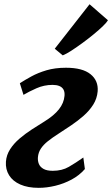

<svg xmlns="http://www.w3.org/2000/svg" viewBox="-20 -894 540 924"><path d="M166.5 10Q114 10 77.8 -6Q41.5 -22 23.8 -50.5Q6 -79 8.5 -116Q11 -148.5 28.8 -176Q46.5 -203.5 74 -227Q101.5 -250.5 132.8 -270.8Q164 -291 194 -309.5Q239.5 -337.5 263.5 -367.8Q287.5 -398 290.5 -433Q292 -452 285.2 -463.5Q278.5 -475 265.2 -480.2Q252 -485.5 233 -485.5Q192 -485.5 155 -469Q118 -452.5 93 -437.5L75.5 -493.5Q99.5 -509 131 -526.2Q162.5 -543.5 203.8 -555.8Q245 -568 297.5 -568Q377 -568 415.5 -537Q454 -506 450 -454.5Q447 -419.5 428.5 -390.2Q410 -361 382 -336.5Q354 -312 322.5 -290.8Q291 -269.5 261.5 -250.5Q232.5 -232 210.8 -214.8Q189 -197.5 176.8 -179Q164.5 -160.5 162.5 -137.5Q161 -120.5 166.8 -105.8Q172.5 -91 188.8 -81.5Q205 -72 234 -72Q278.5 -72 311.2 -91Q344 -110 381 -136L388.5 -80.5Q362 -50 324.8 -30Q287.5 -10 246.2 0Q205 10 166.5 10ZM243.5 -659.5 411 -873.5 499.5 -796.5Q494 -786.5 475.8 -768.8Q457.5 -751 431.8 -729.8Q406 -708.5 378 -688Q350 -667.5 324.8 -651Q299.5 -634.5 282 -627.5Z"/></svg>

Font: Merriweather ExtraBold
Style: Italic
Weight: 800
Italic angle: -7.8°
Version: Version 2.101